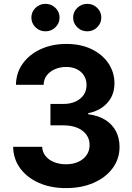

<svg xmlns="http://www.w3.org/2000/svg" viewBox="-20 -965 685 995"><path d="M321.9 9.8Q242.7 9.8 181.4 -17.4Q120 -44.6 84.6 -92.8Q49.2 -141 48.1 -204.2H198.3Q199.6 -176.9 216 -156.5Q232.4 -136.1 260.2 -124.9Q287.9 -113.7 322.3 -113.7Q358.2 -113.7 385.7 -126.3Q413.2 -138.8 428.8 -161.3Q444.4 -183.8 444.4 -213.2Q444.4 -243.6 428.1 -266.5Q411.7 -289.4 381.4 -302.4Q351 -315.4 308.7 -315.4H241.4V-426.3H308.7Q344.1 -426.3 371.1 -438.6Q398.2 -451 413.4 -472.9Q428.5 -494.8 428.5 -523.9Q428.5 -552.1 415.4 -573.2Q402.3 -594.3 378.7 -606.1Q355.1 -618 323.4 -618Q291.6 -618 265.2 -606.7Q238.8 -595.3 222.8 -574.8Q206.8 -554.2 206.1 -525.7H62.7Q63.6 -588.1 98.1 -635.8Q132.5 -683.5 191.4 -710.4Q250.3 -737.3 324.3 -737.3Q399.1 -737.3 455.1 -710Q511.2 -682.6 542.2 -636.3Q573.1 -590.1 573.1 -533Q573.1 -472 535.4 -431Q497.6 -390 437 -378.5V-373.1Q490 -366.3 526.2 -343.3Q562.5 -320.3 581 -284.6Q599.5 -248.9 599.5 -203.8Q599.5 -141.9 563.8 -93.5Q528.2 -45.2 465.6 -17.7Q403 9.8 321.9 9.8ZM432.1 -802.7Q401.9 -802.7 380.4 -823.6Q359 -844.6 359 -873.9Q359 -903.5 380.4 -924.2Q401.9 -945 432.1 -945Q462.4 -945 483.7 -924.2Q505 -903.5 505 -874Q505 -844.5 483.7 -823.6Q462.4 -802.7 432.1 -802.7ZM215.7 -802.7Q185.5 -802.7 164 -823.6Q142.6 -844.6 142.6 -873.9Q142.6 -903.5 164 -924.2Q185.5 -945 215.7 -945Q246 -945 267.3 -924.2Q288.6 -903.5 288.6 -874Q288.6 -844.5 267.3 -823.6Q246 -802.7 215.7 -802.7Z"/></svg>

Font: Adwaita Sans
Style: Regular
Weight: 400
Designer: Rasmus Andersson
Foundry: rsms
Version: Version 4.001;git-9221beed3